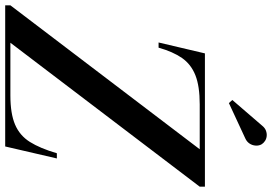

<svg xmlns="http://www.w3.org/2000/svg" viewBox="-220 -852 1022 721"><g transform="rotate(90 290.5 -491.0)"><path d="M-50.5 0V-19.5L490 -730.5H321.5Q253 -730.5 212 -714.2Q171 -698 147.2 -663.8Q123.5 -629.5 108.5 -576H89L130 -750H630.5V-730.5L90 -19.5H288Q356 -19.5 397.2 -37Q438.5 -54.5 462.5 -92.8Q486.5 -131 505 -194H524.5L479.5 0ZM316.5 -840 305 -853 401.5 -965Q410 -975.5 420.2 -979.2Q430.5 -983 440.5 -982Q450.5 -981 458.5 -975.8Q466.5 -970.5 471 -963.5Q477 -953.5 476.2 -940.8Q475.5 -928 468.5 -917.5Q461.5 -907 449 -901.5Z"/></g></svg>

Font: Bodoni Moda 11pt Medium
Style: Italic
Weight: 500
Italic angle: -13°
Designer: Owen Earl
Foundry: indestructible type
Version: Version 2.004